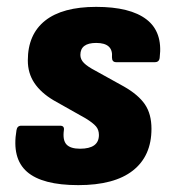

<svg xmlns="http://www.w3.org/2000/svg" viewBox="-20 -528 491 559"><path d="M208 11Q103 11 58.5 -28Q14 -67 28 -149Q30 -162 42 -162H155Q168 -162 166 -149Q162 -120 173.5 -107.5Q185 -95 213 -95Q268 -95 268 -135Q268 -150 259.5 -160Q251 -170 230 -183L136 -236Q99 -258 80 -286.5Q61 -315 61 -352Q61 -428 111.5 -468Q162 -508 260 -508Q359 -508 406.5 -471.5Q454 -435 445 -361Q444 -347 431 -347H318Q306 -347 306 -361Q310 -403 260 -403Q214 -403 214 -368Q214 -355 224.5 -344.5Q235 -334 258 -322L341 -276Q383 -252 402 -224Q421 -196 421 -153Q421 -74 367 -31.5Q313 11 208 11Z"/></svg>

Font: Sofia Sans Semi Condensed Black
Style: Italic
Weight: 900
Italic angle: -9°
Version: Version 4.100